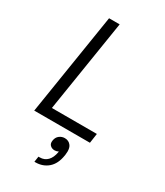

<svg xmlns="http://www.w3.org/2000/svg" viewBox="-242 -825 1024 1194"><g transform="rotate(30 269.5 -227.5)"><path d="M56 0 172 -730H248L143 -69H466L456 0ZM216 275 222 235H231Q265 235 286.5 212.5Q308 190 315 150L316 144Q302 151 289 151Q269 151 257 139Q247 130 247 114Q247 109 248 103Q252 79 269 66Q286 53 307 53Q336 53 352 75Q363 90 363 117Q363 129 361 143L360 148Q350 211 313 243Q276 275 223 275Z"/></g></svg>

Font: Sora Light
Style: Italic
Weight: 300
Designer: Jonathan Barnbrook, Juli√°n Moncada
Version: Version 1.000